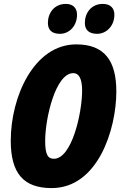

<svg xmlns="http://www.w3.org/2000/svg" viewBox="-20 -952 615 982"><path d="M477 -779C523 -779 565 -818 565 -877C565 -912 543 -932 506 -932C446 -932 414 -885 414 -835C414 -798 436 -779 477 -779ZM287 -779C333 -779 374 -818 374 -877C374 -912 352 -932 317 -932C257 -932 225 -885 225 -835C225 -798 246 -779 287 -779ZM244 10C481 10 575 -291 575 -484C575 -642 514 -725 370 -725C154 -725 35 -458 35 -232C35 -65 101 10 244 10ZM256 -140C227 -140 211 -157 211 -231C211 -347 264 -578 355 -578C384 -578 400 -549 400 -489C400 -373 347 -140 256 -140Z"/></svg>

Font: Noto Sans UI Condensed Black
Style: Italic
Weight: 900
Width: 3
Italic angle: -192°
Designer: Monotype Design Team
Foundry: Monotype Imaging Inc.
Version: Version 1.901